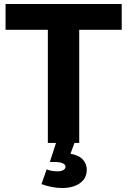

<svg xmlns="http://www.w3.org/2000/svg" viewBox="-20 -720 641 967"><path d="M8 -700H593V-570H379V0H221V-570H8ZM265 -9 355 0 335 54Q380 63 398.5 85Q417 107 417 134Q417 166 400 186.5Q383 207 355 217Q327 227 294 227Q267 227 239.5 221.5Q212 216 189 207L215 133Q227 138 241.5 140.5Q256 143 269 143Q288 143 299 136.5Q310 130 310 120Q310 109 296 102.5Q282 96 258 96Q253 96 244 96Q235 96 231 96Z"/></svg>

Font: Alexandria SemiBold
Style: Regular
Weight: 600
Designer: Mohamed Gaber
Foundry: Kief Type Foundry
Version: Version 5.100